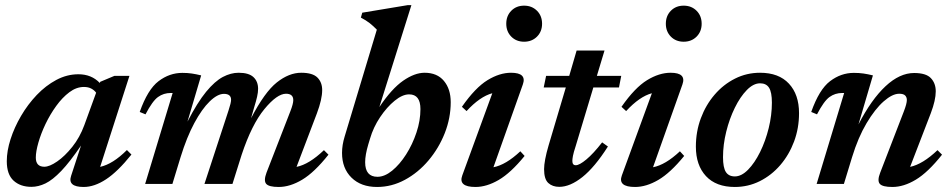

<svg xmlns="http://www.w3.org/2000/svg" viewBox="-20 -732 3786 764"><path d="M263 -32.5 302.5 -153Q258 -87.5 223.8 -51.8Q189.5 -16 161 -2.2Q132.5 11.5 105 11.5Q61 11.5 34 -13.2Q7 -38 7 -90.5Q7 -131.5 22 -178.2Q37 -225 63.8 -270.8Q90.5 -316.5 126.2 -354Q162 -391.5 204.2 -414Q246.5 -436.5 292 -436.5Q344 -436.5 377 -402L379 -406.5L435 -430H495L378.5 -68Q429 -79 485 -135L503 -117Q448.5 -49 402 -18.5Q355.5 12 313 12Q248 12 263 -32.5ZM122.5 -105Q122.5 -68.5 156.5 -68.5Q177 -68.5 207.5 -89.5Q238 -110.5 267.8 -147.8Q297.5 -185 315.5 -234L362.5 -363Q356 -372.5 343.8 -379.2Q331.5 -386 314 -386Q284 -386 256 -365Q228 -344 203.8 -310.5Q179.5 -277 161.2 -238.8Q143 -200.5 132.8 -164.8Q122.5 -129 122.5 -105Z M1287 -116.5Q1231 -46 1182.5 -17Q1134 12 1089 12Q1050 12 1039.2 -0.5Q1028.5 -13 1040.5 -45L1135.5 -289.5Q1147 -319 1147 -333.5Q1147 -359 1118 -359Q1082.5 -359 1032 -297.8Q981.5 -236.5 941.5 -116L905 0H793.5L889.5 -293Q899.5 -323 899.5 -335Q899.5 -358.5 871 -358.5Q845.5 -358.5 814.5 -328.5Q783.5 -298.5 753.2 -242.2Q723 -186 698.5 -106.5L666 0H557.5L667 -362H659.5Q631 -362 608.8 -346Q586.5 -330 559 -277L536 -286.5Q567.5 -376 611 -409Q654.5 -442 705.5 -442Q726 -442 743 -439.5Q760 -437 780.5 -432L726 -248Q765.5 -324.5 800.2 -366.8Q835 -409 866.8 -425.8Q898.5 -442.5 929.5 -442.5Q970 -442.5 988.5 -425.2Q1007 -408 1007 -378.5Q1007 -364.5 1003 -347Q999 -329.5 992 -307L979 -261.5Q1033 -365.5 1081.5 -404Q1130 -442.5 1178.5 -442.5Q1224 -442.5 1243 -423.5Q1262 -404.5 1262 -373.5Q1262 -337 1241 -281L1160 -68Q1210 -78 1269 -134.5Z M1479.5 -614Q1465.5 -628.5 1451.2 -639.8Q1437 -651 1416 -662L1421.5 -681.5L1602 -711.5H1617L1489.5 -306Q1538.5 -379 1584.2 -410.8Q1630 -442.5 1669.5 -442.5Q1719.5 -442.5 1746.5 -410Q1773.5 -377.5 1773.5 -325.5Q1773.5 -262.5 1749.8 -202.2Q1726 -142 1685 -93.5Q1644 -45 1591.2 -16.5Q1538.5 12 1480.5 12Q1416.5 12 1378.8 -25Q1341 -62 1341 -123.5Q1341 -155 1351.5 -189ZM1445.5 -157.5Q1433 -115.5 1433 -86.5Q1433 -28.5 1482 -28.5Q1510.5 -28.5 1540.5 -53Q1570.5 -77.5 1596 -117.5Q1621.5 -157.5 1637.2 -204.8Q1653 -252 1653 -298Q1653 -356.5 1608 -356.5Q1581.5 -356.5 1550.5 -331.2Q1519.5 -306 1492.5 -265.8Q1465.5 -225.5 1452.5 -180.5Z M1994.5 -637.5Q1994.5 -669 2014.5 -689.2Q2034.5 -709.5 2065.5 -709.5Q2096.5 -709.5 2116.8 -689.2Q2137 -669 2137 -637.5Q2137 -606.5 2116.8 -586.2Q2096.5 -566 2065.5 -566Q2034.5 -566 2014.5 -586.2Q1994.5 -606.5 1994.5 -637.5ZM1819.5 -34 1939 -361Q1890 -348 1836.5 -290L1818 -307Q1871.5 -383.5 1919.8 -413Q1968 -442.5 2013.5 -442.5Q2077 -442.5 2060.5 -396L1943.5 -66.5Q1993 -76 2050.5 -130L2067.5 -111.5Q2012.5 -44 1964.5 -16Q1916.5 12 1872 12Q1802.5 12 1819.5 -34Z M2271 -151.5Q2262 -124 2259.8 -111.5Q2257.5 -99 2257.5 -91.5Q2257.5 -74.5 2271 -74.5Q2285.5 -74.5 2313.2 -97.5Q2341 -120.5 2376 -165.5L2399 -149Q2346.5 -66.5 2297.5 -27.5Q2248.5 11.5 2205.5 11.5Q2178.5 11.5 2161.8 -3.8Q2145 -19 2145 -59Q2145 -75 2149.5 -99Q2154 -123 2163 -153.5L2231.5 -384H2143.5L2153 -430H2245L2274.5 -531H2385.5L2355 -430H2452L2443 -384H2341Z M2629.5 -637.5Q2629.5 -669 2649.5 -689.2Q2669.5 -709.5 2700.5 -709.5Q2731.5 -709.5 2751.8 -689.2Q2772 -669 2772 -637.5Q2772 -606.5 2751.8 -586.2Q2731.5 -566 2700.5 -566Q2669.5 -566 2649.5 -586.2Q2629.5 -606.5 2629.5 -637.5ZM2454.5 -34 2574 -361Q2525 -348 2471.5 -290L2453 -307Q2506.5 -383.5 2554.8 -413Q2603 -442.5 2648.5 -442.5Q2712 -442.5 2695.5 -396L2578.5 -66.5Q2628 -76 2685.5 -130L2702.5 -111.5Q2647.5 -44 2599.5 -16Q2551.5 12 2507 12Q2437.5 12 2454.5 -34Z M3004.5 -442.5Q3079 -442.5 3119.2 -399.2Q3159.5 -356 3159.5 -281.5Q3159.5 -222 3139.8 -169Q3120 -116 3085 -75.2Q3050 -34.5 3003.5 -11.2Q2957 12 2904 12Q2829.5 12 2789.2 -31.2Q2749 -74.5 2749 -148.5Q2749 -208.5 2768.8 -261.5Q2788.5 -314.5 2823.5 -355.2Q2858.5 -396 2904.8 -419.2Q2951 -442.5 3004.5 -442.5ZM2904 -30Q2930.5 -30 2956.8 -56.8Q2983 -83.5 3004.5 -127Q3026 -170.5 3038.8 -222.2Q3051.5 -274 3051.5 -323.5Q3051.5 -365 3040.2 -382.8Q3029 -400.5 3004.5 -400.5Q2978 -400.5 2951.8 -373.8Q2925.5 -347 2904 -303.2Q2882.5 -259.5 2869.8 -208Q2857 -156.5 2857 -106.5Q2857 -65.5 2868.2 -47.8Q2879.5 -30 2904 -30Z M3231 -277 3208 -286.5Q3239.5 -376 3283 -409Q3326.5 -442 3377.5 -442Q3398.5 -442 3415.8 -439.5Q3433 -437 3453.5 -432L3396 -237Q3447.5 -336.5 3503.8 -389Q3560 -441.5 3617.5 -441.5Q3665 -441.5 3684.2 -421Q3703.5 -400.5 3703.5 -368.5Q3703.5 -333.5 3684 -282L3601.5 -68Q3651.5 -78.5 3710.5 -134.5L3728.5 -116.5Q3672.5 -46 3624.2 -17Q3576 12 3531 12Q3491.5 12 3480.8 -0.5Q3470 -13 3482.5 -45L3576.5 -288.5Q3588.5 -319.5 3588.5 -334Q3588.5 -345 3581.8 -352Q3575 -359 3558 -359Q3531 -359 3496.5 -328.8Q3462 -298.5 3428.2 -241.8Q3394.5 -185 3370.5 -106.5L3338 0H3229.5L3339 -362H3331.5Q3303 -362 3280.8 -346Q3258.5 -330 3231 -277Z"/></svg>

Font: Newsreader Text SemiBold
Style: Italic
Weight: 600
Italic angle: -17°
Designer: Hugues Gentile
Foundry: Production Type
Version: Version 1.001